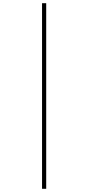

<svg xmlns="http://www.w3.org/2000/svg" viewBox="-20 -812 552 1201"><path d="M243 -792H269V369H243Z"/></svg>

Font: Noto Sans Kannada Thin
Style: Regular
Weight: 100
Designer: Jelle Bosma - Monotype Design Team
Foundry: Monotype Imaging Inc.
Version: Version 2.005; ttfautohint (v1.8.4.7-5d5b)